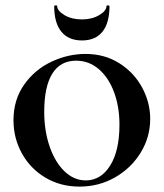

<svg xmlns="http://www.w3.org/2000/svg" viewBox="-20 -680 607 712"><path d="M30 -234Q30 -310 69.5 -366Q109 -422 170.5 -451Q232 -480 297 -480Q368 -480 422.5 -445.5Q477 -411 507 -355.5Q537 -300 537 -239Q537 -172 502 -114.5Q467 -57 407 -22.5Q347 12 275 12Q204 12 148 -21.5Q92 -55 61 -111.5Q30 -168 30 -234ZM423 -218Q423 -284 403 -338Q383 -392 346.5 -423.5Q310 -455 262 -455Q204 -455 174 -407Q144 -359 144 -265Q144 -194 164.5 -135.5Q185 -77 220 -44Q255 -11 298 -11Q354 -11 388.5 -66Q423 -121 423 -218ZM192 -658Q192 -640 219 -624Q246 -608 284 -608Q321 -608 348 -624Q375 -640 375 -658Q375 -660 380.5 -660Q386 -660 386 -657Q386 -595 360 -562.5Q334 -530 284 -530Q234 -530 207.5 -562.5Q181 -595 181 -657Q181 -660 186.5 -660Q192 -660 192 -658Z"/></svg>

Font: Cormorant SC
Style: Bold
Weight: 700
Designer: Christian Thalmann (Catharsis Fonts)
Foundry: Catharsis Fonts
Version: Version 4.000